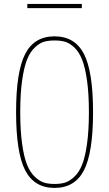

<svg xmlns="http://www.w3.org/2000/svg" viewBox="-20 -920 540 950"><path d="M104.5 -652.8Q149.4 -740.2 250 -740.2Q350.6 -740.2 395.5 -652.8Q440.4 -565.4 440.4 -365.2Q440.4 -165 395.5 -77.6Q350.6 9.8 250 9.8Q149.4 9.8 104.5 -77.6Q59.6 -165 59.6 -365.2Q59.6 -565.4 104.5 -652.8ZM115.2 -879.9V-900.4H384.8V-879.9ZM197.8 -16.6Q219.7 -9.8 250 -9.8Q280.3 -9.8 302.2 -16.6Q324.2 -23.4 347.7 -45.4Q371.1 -67.4 386.2 -105Q401.4 -142.6 410.6 -208.5Q419.9 -274.4 419.9 -365.2Q419.9 -456.1 410.6 -521.5Q401.4 -586.9 386.2 -625Q371.1 -663.1 347.7 -685.1Q324.2 -707 302.2 -713.4Q280.3 -719.7 250 -719.7Q219.7 -719.7 197.8 -713.4Q175.8 -707 152.3 -685.1Q128.9 -663.1 113.8 -625Q98.6 -586.9 89.4 -521.5Q80.1 -456.1 80.1 -365.2Q80.1 -274.4 89.4 -208.5Q98.6 -142.6 113.8 -105Q128.9 -67.4 152.3 -45.4Q175.8 -23.4 197.8 -16.6Z"/></svg>

Font: Mgen+ 1mn thin
Style: Regular
Weight: 100
Designer: [Source Han Sans]
Ryoko NISHIZUKA  (kana & ideographs); Paul D. Hunt (Latin, Greek & Cyrillic); Wenlong ZHANG  (bopomofo
Version: Version 1.059.20150602